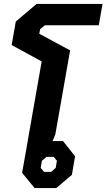

<svg xmlns="http://www.w3.org/2000/svg" viewBox="-20 -952 539 972"><path d="M92 -77 191 -641 39 -724 60 -843 165 -932H499L480 -824H207L183 -804L179 -781L335 -697L260 -271L246 -238H299L360 -161L344 -67L265 0H155ZM239 -82 262 -102 268 -138 252 -158H216L192 -138L186 -102L203 -82Z"/></svg>

Font: Chakra Petch
Style: Bold Italic
Weight: 700
Italic angle: -10°
Designer: Katatrad Aksorn Co.,Ltd.
Foundry: Cadson Demak Co.,Ltd.
Version: Version 1.000; ttfautohint (v1.6)